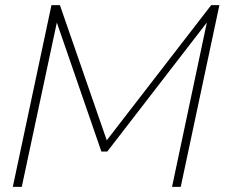

<svg xmlns="http://www.w3.org/2000/svg" viewBox="-20 -730 884 750"><path d="M181 -710H214L397 -182L805 -710H837L686 0H652L788 -642L399 -138H376L202 -642L65 0H30Z"/></svg>

Font: Raleway Thin ExtraLight
Style: Italic
Weight: 250
Italic angle: -12°
Version: Version 4.026